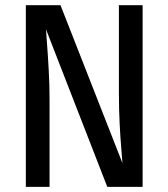

<svg xmlns="http://www.w3.org/2000/svg" viewBox="-20 -727 655 747"><path d="M397.4 0 159 -612.8Q160 -594.9 163.3 -551.5Q166.7 -508.2 169.7 -452.1Q172.8 -395.9 172.8 -340V0H80.5V-706.7H215.4L456.4 -92.3Q455.4 -109.7 451.8 -150.5Q448.2 -191.3 445.4 -247.2Q442.6 -303.1 442.6 -366.7V-706.7H534.9V0Z"/></svg>

Font: Fira Code Retina
Style: Regular
Weight: 450
Monospace: yes
Designer: Carrois Corporate, Edenspiekermann AG, Nikita Prokopov
Foundry: Carrois Corporate, Edenspiekermann AG, Nikita Prokopov
Version: Version 6.002